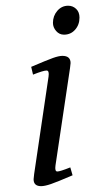

<svg xmlns="http://www.w3.org/2000/svg" viewBox="-20 -637 295 664"><path d="M87.9 -405.8Q142.6 -429.2 163.1 -436.5Q183.6 -443.8 195.8 -443.8Q224.1 -443.8 224.1 -418.9Q224.1 -415.5 222.2 -401.9L171.9 -64.9Q168.9 -43.9 178.2 -43.9Q187.5 -43.9 223.1 -58.1L231 -30.8Q178.7 -8.3 156.7 -0.7Q134.8 6.8 122.1 6.8Q96.2 6.8 96.2 -17.1Q96.2 -21.5 98.1 -35.2L147.9 -372.1Q150.9 -393.1 141.1 -393.1Q129.9 -393.1 94.2 -378.9ZM163.1 -558.1Q163.1 -582 178.2 -599.6Q193.4 -617.2 215.8 -617.2Q231.9 -617.2 243.4 -606.2Q254.9 -595.2 254.9 -576.2Q254.9 -551.3 239.7 -534.2Q224.6 -517.1 201.2 -517.1Q185.1 -517.1 174.1 -529.8Q163.1 -542.5 163.1 -558.1Z"/></svg>

Font: Dehuti
Style: Italic
Weight: 400
Version: Version 1.2